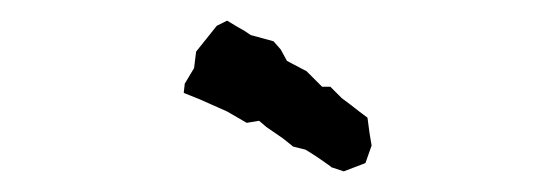

<svg xmlns="http://www.w3.org/2000/svg" viewBox="-20 -750 540 186"><path d="M313 -584 301 -588 300 -589 290 -596 284 -600 276 -605 264 -608 254 -616 238 -627 231 -633 219 -631 200 -642 173 -654 158 -660 159 -669 168 -684 170 -700 190 -725 200 -730 210 -724 217 -720 223 -716 245 -710 252 -702 258 -691 277 -681 292 -666H300L311 -655L319 -649L328 -642L336 -636L338 -621L340 -609L334 -592Z"/></svg>

Font: Winky Rough Light
Style: Italic
Weight: 300
Italic angle: -8.97852°
Designer: Simon Atzbach
Foundry: typofactur
Version: Version 1.206; ttfautohint (v1.8.4.7-5d5b)